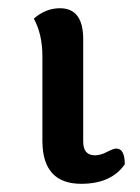

<svg xmlns="http://www.w3.org/2000/svg" viewBox="-20 -445 344 471"><path d="M179.2 5.9Q85 5.9 84 -97.7V-307.1Q84 -360.8 63 -399.4Q92.3 -424.8 127 -424.8Q184.1 -424.8 184.1 -349.1V-97.7Q184.1 -64 212.9 -64Q226.6 -64 242.4 -72.3Q258.3 -80.6 265.1 -80.6Q286.1 -80.6 286.1 -42Q252.9 5.9 179.2 5.9Z"/></svg>

Font: Bainsley
Style: Regular
Weight: 400
Designer: Paul James MIller
Foundry: High-Logic / Made with FontCreator
Version: Version 1.411;March 28, 2021;FontCreator 13.0.0.2683 64-bit